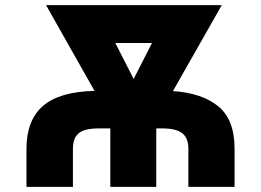

<svg xmlns="http://www.w3.org/2000/svg" viewBox="-20 -727 1017 747"><path d="M347.7 -373.5 159.2 -707H842.8L652.8 -372.6Q765.6 -365.2 829.1 -313.5Q892.6 -261.7 892.6 -148.4V0H712.9V-148.4Q712.9 -189.9 689.2 -208.7Q665.5 -227.5 609.4 -227.5H587.9V0H409.2V-227.5H368.2Q334.5 -227.5 312.3 -221.7Q290 -215.8 276.9 -198.5Q263.7 -181.2 263.7 -148.4V0H83V-148.4Q83 -258.3 146.5 -314.2Q210 -370.1 347.7 -373.5ZM500 -419.9 571.3 -559.6H428.7Z"/></svg>

Font: Pretendard GOV Black
Style: Regular
Weight: 900
Designer: Base glyphs from Inter by Rasmus Andersson; Hangeul glyphs from Noto Sans CJK(Source Han Sans) by Jang Soo-young and Kan
Foundry: Kil Hyung-jin
Version: Version 1.309